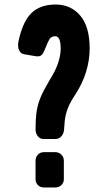

<svg xmlns="http://www.w3.org/2000/svg" viewBox="-20 -874 434 848"><path d="M262 -82Q262 -67 251 -56.5Q240 -46 224 -46H174Q158 -46 147.5 -56.5Q137 -67 137 -82V-164Q137 -180 147.5 -191Q158 -202 174 -202H224Q240 -202 251 -191Q262 -180 262 -164ZM376 -660Q376 -607 359.5 -554.5Q343 -502 311 -454Q295 -430 286.5 -412Q278 -394 273 -376.5Q268 -359 266 -341Q264 -323 263 -302Q262 -286 252 -273Q242 -260 224 -260H173Q156 -260 146.5 -273Q137 -286 137 -302Q137 -343 140.5 -372Q144 -401 152.5 -426Q161 -451 173 -473.5Q185 -496 200 -522Q223 -557 235.5 -592.5Q248 -628 248 -659Q248 -714 224 -714Q206 -714 198 -700Q190 -686 184 -670Q178 -654 170.5 -639.5Q163 -625 146 -625Q140 -625 136 -626L89 -634Q74 -636 67 -647.5Q60 -659 60 -673Q60 -679 60 -683Q78 -775 117 -814.5Q156 -854 226 -854Q293 -854 334.5 -805Q376 -756 376 -660Z"/></svg>

Font: H.H. Samuel
Style: Regular
Weight: 900
Width: 1
Designer: deFharo
Foundry: deFharo
Version: Version 1.009